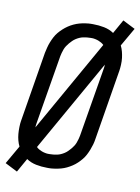

<svg xmlns="http://www.w3.org/2000/svg" viewBox="-98 -850 705 965"><g transform="rotate(10 254.5 -367.5)"><path d="M57 53 -6 21 48 -73Q41 -87 37 -102.5Q33 -118 31.5 -134Q30 -150 30.5 -169.5Q31 -189 33 -200L92 -559Q95 -573 98.5 -587Q102 -601 107.5 -615Q113 -629 120 -642.5Q127 -656 136.5 -667.5Q146 -679 157.5 -689.5Q169 -700 181.5 -708.5Q194 -717 208 -723.5Q222 -730 236 -734Q250 -738 267 -740.5Q284 -743 294 -743H306Q335 -743 362.5 -737.5Q390 -732 412 -717L452 -788L515 -756L461 -662Q468 -648 472 -632.5Q476 -617 478 -601Q480 -585 479 -565.5Q478 -546 476 -535L417 -176Q415 -162 411 -148Q407 -134 401.5 -120Q396 -106 389 -92.5Q382 -79 372.5 -67.5Q363 -56 352 -45.5Q341 -35 328 -26.5Q315 -18 301.5 -11.5Q288 -5 273.5 -1Q259 3 242 5.5Q225 8 216 8H203Q174 8 146.5 2.5Q119 -3 97 -18ZM110 -182 374 -649Q368 -655 361 -659Q354 -663 346.5 -666Q339 -669 329.5 -671Q320 -673 314 -673H305Q296 -673 286.5 -672Q277 -671 267.5 -669Q258 -667 249 -663Q240 -659 231.5 -653.5Q223 -648 216 -641Q209 -634 202.5 -626.5Q196 -619 190.5 -610.5Q185 -602 181.5 -593Q178 -584 175 -573Q172 -562 171 -556L112 -203Q111 -198 110.5 -192.5Q110 -187 110 -182ZM195 -62H204Q213 -62 222.5 -63Q232 -64 241.5 -66Q251 -68 260 -72Q269 -76 277.5 -81.5Q286 -87 293 -94Q300 -101 306.5 -108.5Q313 -116 318.5 -124.5Q324 -133 327.5 -142Q331 -151 334 -162Q337 -173 338 -179L397 -532Q398 -537 398.5 -542.5Q399 -548 399 -553L135 -86Q141 -80 148 -76Q155 -72 162.5 -69Q170 -66 179.5 -64Q189 -62 195 -62Z"/></g></svg>

Font: Iosevka Custom
Style: Italic
Weight: 400
Italic angle: -9°
Monospace: yes
Designer: Belleve Invis
Foundry: Belleve Invis
Version: Version 30.3.3; ttfautohint (v1.8.3)